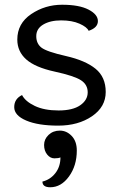

<svg xmlns="http://www.w3.org/2000/svg" viewBox="-20 -523 503 810"><path d="M354 -393Q347 -409 315.5 -423Q284 -437 238 -437Q192 -437 162.5 -419.5Q133 -402 133 -370.5Q133 -339 155 -322Q177 -305 258.5 -286.5Q340 -268 383 -233Q426 -198 426 -135Q426 -72 368 -32.5Q310 7 225.5 7Q141 7 90.5 -14.5Q40 -36 40 -71Q40 -106 73 -122Q87 -95 127 -76Q167 -57 227 -57Q287 -57 318.5 -79Q350 -101 350 -133.5Q350 -166 321.5 -184.5Q293 -203 210.5 -221Q128 -239 90.5 -272.5Q53 -306 53 -356Q53 -424 111.5 -463.5Q170 -503 242 -503Q314 -503 353.5 -482.5Q393 -462 393 -434Q393 -406 354 -393ZM304 112Q304 176 271 221.5Q238 267 192 267Q159 267 159 243Q192 235 213.5 207.5Q235 180 235 141Q227 145 209.5 145Q192 145 179 129Q166 113 166 88.5Q166 64 185 46Q204 28 232.5 28Q261 28 282.5 50.5Q304 73 304 112Z"/></svg>

Font: Merge One
Style: Regular
Weight: 400
Designer: Kosal Sen
Foundry: Philatype
Version: Version 1.001